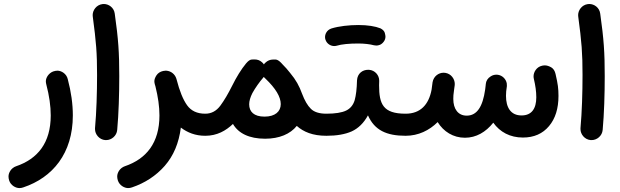

<svg xmlns="http://www.w3.org/2000/svg" viewBox="-20 -645 3096 959"><path d="M245.6 -288.1C223.6 -279.8 209 -257.8 209 -238.8C209 -233.4 210 -228 211.4 -222.7C226.1 -166.5 233.4 -115.2 233.4 -68.4C233.4 68.8 168 148.9 60.1 185.5C36.1 193.8 22.5 217.3 22.5 236.3C22.5 242.2 23.4 248.5 25.4 255.4C33.2 281.2 58.6 294.4 76.7 294.4C83 294.4 89.4 293.5 96.2 291C242.7 242.2 343.8 121.1 343.8 -68.4C343.8 -125.5 335.4 -186 318.4 -250C312 -277.3 286.1 -292 267.1 -292C260.3 -292 252.9 -290.5 245.6 -288.1Z M443.4 -562C460.4 -434.6 464.8 -381.3 464.8 -270.5C464.8 -182.6 461.9 -85.4 454.6 -4.9V0C454.6 25.9 475.6 52.2 505.4 54.7H510.7C536.6 54.7 563 33.7 565.4 3.9C572.8 -76.7 575.7 -174.8 575.7 -265.1C575.7 -383.3 571.3 -448.2 553.2 -576.7C549.3 -607.4 522.9 -625 499 -625C496.6 -625 493.7 -625 491.2 -624.5C461.4 -620.6 442.9 -593.8 442.9 -569.8C442.9 -567.4 442.9 -564.5 443.4 -562Z M753.4 -223.6 756.3 -213.9C769.5 -161.1 776.4 -112.8 776.4 -68.4C776.4 68.8 710.9 148.9 603 185.5C579.1 193.8 565.4 217.3 565.4 236.3C565.4 242.2 566.4 248.5 568.4 255.4C576.2 281.2 601.6 294.4 619.6 294.4C626 294.4 632.3 293.5 639.2 291C704.1 269 758.8 233.4 802.7 183.6C846.7 133.3 873.5 69.8 883.3 -7.8C916.5 17.6 956.5 33.2 1004.9 33.2H1005.4C1020.5 33.2 1033.7 27.8 1044.4 17.1C1055.2 5.9 1060.5 -6.8 1060.5 -22C1060.5 -52.7 1036.1 -77.1 1005.4 -77.1H1004.9C964.4 -77.1 934.6 -91.3 914.6 -119.1C894.5 -147 877 -189.9 861.8 -249L860.4 -253.4C854 -273.4 835 -290.5 810.1 -292H807.1C803.2 -292 799.3 -291.5 794.9 -290.5C779.8 -287.1 769 -279.8 761.7 -269C754.4 -257.8 751 -248 751 -238.8C751 -233.9 752 -229 753.4 -223.6Z M950.2 -22C950.2 -6.8 955.6 5.9 966.3 17.1C977.5 27.8 990.2 33.2 1005.4 33.2C1064 33.2 1108.4 7.8 1143.6 -25.9C1170.4 20.5 1224.1 47.9 1304.2 47.9C1375 47.9 1429.7 24.4 1462.4 -16.1C1495.6 13.7 1542 33.2 1609.9 33.2H1610.4C1625.5 33.2 1638.7 27.8 1649.4 17.1C1660.2 5.9 1665.5 -6.8 1665.5 -22C1665.5 -52.7 1641.1 -77.1 1610.4 -77.1H1609.9C1574.7 -77.1 1548.8 -85.4 1532.7 -101.6C1516.1 -117.7 1501.5 -143.1 1488.8 -176.8C1474.6 -215.8 1458.5 -245.6 1428.7 -281.2C1417.5 -295.9 1404.3 -310.5 1390.1 -324.7C1388.2 -326.7 1386.2 -328.6 1384.3 -331.1C1374 -341.8 1364.7 -347.2 1356.9 -347.7H1344.7C1329.6 -347.7 1316.4 -342.3 1305.7 -332C1302.7 -329.6 1300.3 -326.7 1298.3 -323.2C1295.4 -327.6 1292 -331.1 1288.1 -334.5C1277.8 -343.8 1265.6 -348.1 1251.5 -348.1C1250 -348.1 1245.6 -348.1 1237.3 -347.7C1229 -347.2 1219.7 -340.8 1210.4 -329.6L1209 -328.1C1185.1 -299.3 1160.6 -259.3 1139.6 -216.8C1119.6 -176.8 1100.1 -143.6 1080.6 -117.2C1060.5 -90.3 1035.6 -77.1 1005.4 -77.1C990.2 -77.1 977.5 -71.8 966.3 -61C955.6 -50.3 950.2 -37.1 950.2 -22ZM1224.6 -124C1224.6 -140.1 1230 -159.2 1240.7 -180.2C1254.9 -206.1 1276.9 -236.8 1294.4 -256.8L1297.4 -260.7L1304.7 -253.4L1306.2 -252C1356.9 -203.6 1382.3 -161.1 1382.3 -125C1382.3 -87.9 1354 -62.5 1301.3 -62.5C1248 -62.5 1224.6 -87.4 1224.6 -124Z M1554.7 -22C1554.7 -6.8 1560.1 5.9 1571.3 17.1C1582.5 27.8 1595.2 33.2 1610.4 33.2C1661.6 33.2 1703.6 25.9 1736.8 11.2C1769.5 -3.9 1796.9 -30.3 1817.9 -68.8C1850.6 5.4 1910.6 33.2 2005.9 33.2H2006.3C2021.5 33.2 2034.7 27.8 2045.4 17.1C2056.2 5.9 2061.5 -6.8 2061.5 -22C2061.5 -52.7 2037.1 -77.1 2006.3 -77.1H2005.9C1893.1 -77.1 1873.5 -125 1873.5 -219.2C1873.5 -225.1 1873.5 -231.4 1874 -237.8V-242.7C1874 -268.6 1853.5 -294.4 1822.8 -296.4H1818.4C1791 -296.4 1765.1 -278.3 1763.2 -243.7C1762.2 -202.1 1758.3 -168.9 1751.5 -144.5C1744.1 -120.1 1730 -103 1709 -92.8C1687.5 -82.5 1654.8 -77.1 1610.4 -77.1C1595.2 -77.1 1582.5 -71.8 1571.3 -61C1560.1 -50.3 1554.7 -37.1 1554.7 -22ZM1605.5 -447.3C1612.8 -424.3 1633.8 -415 1648.9 -415C1653.3 -415 1657.2 -415.5 1661.1 -416.5C1686 -424.3 1725.6 -427.7 1770 -427.7C1797.9 -427.7 1828.6 -424.3 1847.7 -418.9C1851.6 -418 1855.5 -417.5 1859.4 -417.5C1869.6 -417.5 1885.3 -420.4 1897.5 -438C1902.8 -445.3 1905.3 -453.6 1905.3 -462.4C1905.3 -465.8 1904.3 -472.2 1901.9 -481C1899.4 -489.3 1892.6 -497.1 1880.4 -503.4C1854.5 -513.7 1816.4 -520 1770 -520C1723.1 -520 1672.4 -514.2 1635.7 -502.9C1611.8 -495.1 1603.5 -474.1 1603.5 -460C1603.5 -455.6 1604 -451.7 1605.5 -447.3Z M1951.2 -22C1951.2 -6.8 1956.5 5.9 1967.3 17.1C1978.5 27.8 1991.2 33.2 2006.3 33.2C2069.3 33.2 2124.5 6.3 2166 -35.2C2195.3 12.2 2243.7 43 2302.2 43C2358.4 43 2406.7 14.6 2443.8 -32.2C2477.1 14.6 2527.8 42 2591.8 42C2647 42 2690.4 22.9 2722.2 -15.1C2753.9 -52.7 2769.5 -103 2769.5 -166C2769.5 -184.1 2768.6 -200.2 2766.6 -215.3C2764.6 -230.5 2760.7 -250.5 2754.9 -275.4C2751.5 -290.5 2744.6 -301.8 2733.4 -308.6C2722.2 -314.9 2711.4 -318.4 2701.7 -318.4C2697.3 -318.4 2692.4 -317.9 2688 -316.9C2658.7 -310.5 2645 -283.7 2645 -263.7C2645 -259.3 2645.5 -255.4 2646.5 -251C2654.3 -217.8 2658.7 -188 2658.7 -159.2C2658.7 -102.1 2635.3 -68.4 2585 -68.4C2530.8 -68.4 2507.3 -108.4 2507.3 -166.5C2507.3 -173.3 2507.8 -180.7 2508.3 -188.5C2509.8 -196.8 2510.7 -205.6 2511.7 -214.4V-218.8C2511.7 -221.2 2511.7 -224.1 2511.2 -227.1V-228.5C2507.3 -250 2489.7 -268.1 2466.8 -271.5C2464.4 -272 2461.9 -272 2459.5 -272C2449.7 -272 2440.4 -269.5 2432.1 -264.2H2431.6C2431.2 -264.2 2431.2 -264.2 2431.2 -263.7C2416 -254.4 2407.7 -241.2 2406.2 -224.1V-222.2C2404.8 -213.9 2403.8 -205.6 2403.3 -197.8C2391.1 -111.8 2362.3 -67.4 2311 -67.4C2268.1 -67.4 2244.1 -100.6 2244.1 -150.9C2244.1 -163.1 2244.6 -174.3 2248 -196.3L2250 -210.9C2250.5 -212.9 2250.5 -215.3 2251 -217.8C2251.5 -220.2 2251.5 -223.1 2251.5 -225.6C2251.5 -250.5 2233.4 -276.9 2203.6 -281.2C2200.7 -281.7 2197.8 -281.7 2194.8 -281.7C2171.9 -281.7 2146 -265.1 2140.6 -234.4C2138.7 -219.2 2137.2 -206.5 2135.7 -197.3C2121.6 -121.6 2079.1 -77.1 2006.3 -77.1C1975.6 -77.1 1951.2 -52.7 1951.2 -22Z M2868.2 -562C2885.3 -434.6 2889.6 -381.3 2889.6 -270.5C2889.6 -182.6 2886.7 -85.4 2879.4 -4.9V0C2879.4 25.9 2900.4 52.2 2930.2 54.7H2935.5C2961.4 54.7 2987.8 33.7 2990.2 3.9C2997.6 -76.7 3000.5 -174.8 3000.5 -265.1C3000.5 -383.3 2996.1 -448.2 2978 -576.7C2974.1 -607.4 2947.8 -625 2923.8 -625C2921.4 -625 2918.5 -625 2916 -624.5C2886.2 -620.6 2867.7 -593.8 2867.7 -569.8C2867.7 -567.4 2867.7 -564.5 2868.2 -562Z"/></svg>

Font: Mikhak SemiBold
Style: Regular
Weight: 600
Designer: Amin Abedi
Version: Version 3.2